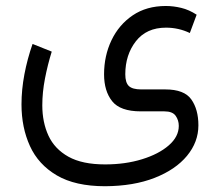

<svg xmlns="http://www.w3.org/2000/svg" viewBox="-20 -379 738 645"><path d="M333 246.6Q232.9 246.6 170.9 210.2Q108.9 173.8 80.6 111.6Q52.2 49.3 52.2 -28.3Q52.2 -77.6 62 -129.4Q71.8 -181.2 89.4 -231.4L153.8 -205.6Q140.1 -161.6 131.1 -115.2Q122.1 -68.8 122.1 -25.4Q122.1 31.7 142.8 76.7Q163.6 121.6 210 147.5Q256.3 173.3 333 173.3Q400.9 173.3 457 156Q513.2 138.7 546.9 109.4Q580.6 80.1 580.6 43.9Q580.6 24.9 570.1 10Q559.6 -4.9 532.2 -4.9H453.1Q383.8 -4.9 356.7 -39.1Q329.6 -73.2 329.6 -129.4Q329.6 -191.4 354.5 -243.7Q379.4 -295.9 425.8 -327.4Q472.2 -358.9 537.1 -358.9Q562.5 -358.9 588.9 -352.5Q615.2 -346.2 640.6 -329.6L617.7 -268.1Q580.1 -286.1 537.6 -286.1Q472.2 -286.1 436.5 -240.5Q400.9 -194.8 400.9 -129.4Q400.9 -101.6 412.8 -90.1Q424.8 -78.6 454.6 -78.6H535.6Q599.1 -78.6 622.8 -44.9Q646.5 -11.2 646.5 42Q646.5 98.1 608.2 144.5Q569.8 190.9 499.5 218.5Q429.2 246.1 333 246.6Z"/></svg>

Font: Vazirmatn FD Light
Style: Regular
Weight: 300
Designer: Saber Rastikerdar
Foundry: Saber Rastikerdar
Version: Version 33.003